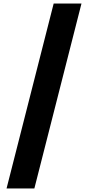

<svg xmlns="http://www.w3.org/2000/svg" viewBox="-20 -871 497 1084"><path d="M17 193H174L440 -851H283Z"/></svg>

Font: Noto Sans Tamil UI Black
Style: Regular
Weight: 900
Designer: Jelle Bosma - Monotype Design Team
Foundry: Monotype Imaging Inc.
Version: Version 2.004